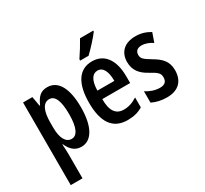

<svg xmlns="http://www.w3.org/2000/svg" viewBox="-191 -1049 1677 1570"><g transform="rotate(-30 647.5 -264.0)"><path d="M291 -553C228 -553 197 -521 167 -453H162L146 -543H58V237H169V8C169 -17 167 -49 165 -85H169C193 -29 231 10 292 10C388 10 449 -89 449 -273C449 -453 392 -553 291 -553ZM256 -460C311 -460 337 -395 337 -272C337 -140 304 -86 255 -86C201 -86 169 -142 169 -242V-290C169 -399 198 -460 256 -460Z M849 -756V-765H724C698 -718 670 -672 634 -619V-606H713C759 -649 819 -716 849 -756ZM713 -553C587 -553 524 -448 524 -270C524 -92 586 10 729 10C785 10 832 -2 872 -27V-121C827 -92 789 -80 744 -80C669 -80 632 -134 633 -243H896V-307C896 -453 835 -553 713 -553ZM715 -465C767 -465 793 -411 793 -323H633C635 -423 668 -465 715 -465Z M1267 -152C1267 -238 1219 -280 1153 -319C1084 -360 1068 -375 1068 -408C1068 -444 1091 -463 1130 -463C1165 -463 1202 -448 1231 -428L1261 -514C1218 -540 1174 -553 1124 -553C1017 -553 960 -494 960 -403C960 -325 1001 -277 1069 -240C1139 -202 1156 -185 1156 -148C1156 -107 1134 -87 1089 -87C1042 -87 996 -105 960 -128V-21C1000 -1 1047 10 1100 10C1207 10 1267 -48 1267 -152Z"/></g></svg>

Font: Noto Sans Hebrew ExtraCondensed SemiBold
Style: Regular
Weight: 600
Width: 2
Designer: Ben Nathan
Foundry: Google LLC
Version: Version 3.001